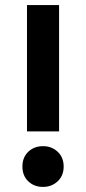

<svg xmlns="http://www.w3.org/2000/svg" viewBox="-20 -720 338 754"><path d="M212 -700V-204H86V-700ZM230 -66Q230 -30 206.5 -8Q183 14 149 14Q114 14 91 -8Q68 -30 68 -66Q68 -102 91 -124Q114 -146 149 -146Q183 -146 206.5 -124Q230 -102 230 -66Z"/></svg>

Font: Space 7353
Style: Regular
Weight: 400
Designer: Christine Claussen + Ruben Lyon  (Space 7353)
Version: Version 1.000;FEAKit 1.0